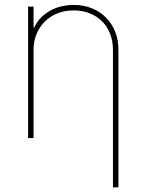

<svg xmlns="http://www.w3.org/2000/svg" viewBox="-20 -573 608 797"><path d="M119.3 -545.5V-458.8H122.2Q132.8 -482.6 150.4 -500.2Q168 -517.8 189.6 -529.5Q211.3 -541.2 236 -546.9Q260.7 -552.6 285.5 -552.6Q326.7 -552.6 360.8 -538.9Q394.9 -525.2 419.6 -500.5Q444.2 -475.9 457.9 -441.8Q471.6 -407.7 471.6 -366.5V204.5H448.9V-366.5Q448.9 -402.7 437 -432.9Q425.1 -463.1 403.6 -484.6Q382.1 -506 351.9 -517.9Q321.7 -529.8 285.5 -529.8Q249.3 -529.8 218.9 -517.8Q188.6 -505.7 166.4 -483.8Q144.2 -462 131.7 -432.2Q119.3 -402.3 119.3 -366.5V0H96.6V-545.5Z"/></svg>

Font: Inter P Thin
Style: Regular
Weight: 100
Designer: Rasmus Andersson
Foundry: rsms
Version: Version 3.018;git-588b23468